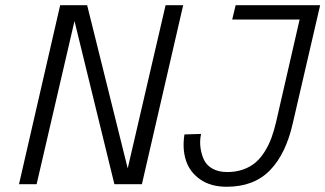

<svg xmlns="http://www.w3.org/2000/svg" viewBox="-20 -710 1254 740"><path d="M53.2 0 211.9 -689.9H315.9L472.2 -61L618.2 -689.9H686L526.9 0H420.9L267.1 -628.9L121.1 0ZM854 9.8Q792.5 9.8 752 -18.3Q711.4 -46.4 696.8 -91.3Q682.1 -136.2 690.9 -191.9L754.9 -193.8Q749 -166 752.9 -139.4Q756.8 -112.8 767.1 -92.3Q777.3 -71.8 800.3 -59.3Q823.2 -46.9 856 -46.9Q890.1 -46.9 918.2 -57.1Q946.3 -67.4 965.8 -84.5Q985.4 -101.6 1001 -127Q1016.6 -152.3 1026.4 -179.2Q1036.1 -206.1 1043.9 -238.8L1134.8 -634.8H875L888.2 -689.9H1213.9L1108.9 -236.8Q1082.5 -117.7 1020.8 -54Q959 9.8 854 9.8Z"/></svg>

Font: HK Grotesk Light Italic
Style: Regular
Weight: 300
Italic angle: -13°
Designer: Alfredo Marco Pradil and Stefan Peev
Foundry: Hanken Design Co.
Version: Version 1.000;PS 001.000;hotconv 1.0.88;makeotf.lib2.5.64775